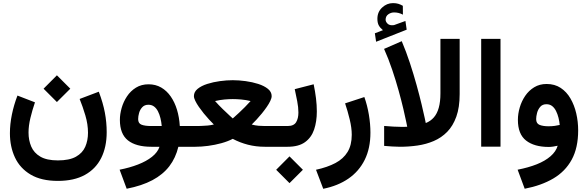

<svg xmlns="http://www.w3.org/2000/svg" viewBox="-20 -928 3717 1214"><path d="M339.8 -451.9 255.5 -367.2 339.8 -282.9 424.5 -367.2ZM346 86.2Q275.3 86.2 234.9 62.3Q194.4 38.5 177.4 -1.5Q160.4 -41.5 160.4 -89.6Q160.4 -132.7 172.2 -181.7Q183.9 -230.8 201.1 -281L90.4 -323.8Q67.5 -264.1 55.1 -203.4Q42.7 -142.6 42.7 -85.6Q42.7 -0.3 74.6 67.8Q106.5 136 173.7 175.9Q240.9 215.8 346 215.8Q448.1 215.8 516.7 178Q585.2 140.2 619.9 71Q654.6 1.7 654.6 -92.4Q654.6 -154.4 643.1 -215.7Q631.6 -277 604.7 -348.2L483.5 -302.3Q503.1 -254.3 519.7 -198.3Q536.4 -142.3 536.4 -88.5Q536.4 -39.5 519 0.1Q501.7 39.6 460.2 62.9Q418.6 86.2 346 86.2Z M919.4 -395Q873.8 -395 839.6 -373.8Q805.4 -352.6 782.9 -318.6Q760.3 -284.6 749.2 -245.4Q738 -206.2 738 -170.1Q738 -81 788.8 -40.5Q839.6 0 937 0H988.6Q976.6 35.3 941 63.5Q905.4 91.7 852.7 112.1Q800.1 132.5 736.3 145L781 265.4Q877 246.7 943.5 211.3Q1009.9 176 1050.4 123.4Q1090.8 70.7 1107.8 0H1157.8V-131.2H1116.9Q1113.6 -185.9 1099.2 -233.8Q1084.7 -281.7 1059.6 -317.9Q1034.5 -354.2 999.3 -374.6Q964.1 -395 919.4 -395ZM935.4 -131.2Q897.5 -131.2 875.5 -139.3Q853.5 -147.4 853.5 -175Q853.5 -192.7 859.4 -213.8Q865.3 -235 879.7 -250.3Q894 -265.7 918.3 -265.7Q939.1 -265.7 954 -254.6Q968.9 -243.4 978.8 -224.1Q988.7 -204.8 994.5 -180.8Q1000.4 -156.9 1002.6 -131.2Z M1452 -301.5Q1475.8 -301.5 1505.2 -298.9Q1534.6 -296.3 1564.5 -289.1Q1547.7 -270.2 1528.3 -250.7Q1508.9 -231.2 1491.4 -215Q1473.9 -198.9 1462.8 -189Q1451.7 -179.1 1451.7 -179.1Q1451.7 -179.1 1433.1 -196Q1414.5 -213 1388.4 -238.3Q1362.3 -263.6 1339.8 -289.1Q1370 -296.3 1399.2 -298.9Q1428.4 -301.5 1452 -301.5ZM1451.7 -420.9Q1413.2 -420.9 1370.6 -415.1Q1327.9 -409.3 1290.3 -397.3Q1252.7 -385.2 1229.4 -366.1Q1206.1 -347 1206.1 -320.4Q1206.1 -308.2 1214.8 -290.3Q1223.5 -272.4 1237.5 -252.1Q1251.6 -231.8 1268.3 -211.1Q1285 -190.5 1301.7 -172.4Q1318.4 -154.3 1332.1 -140.9Q1315.5 -136.4 1292.8 -134.2Q1270 -132 1249.1 -131.6Q1228.1 -131.2 1215.8 -131.2H1138.2V0H1215.3Q1253.2 0 1296 -5.7Q1338.9 -11.4 1379.7 -22.6Q1420.4 -33.8 1451.7 -50.1Q1497 -26.1 1547.7 -13Q1598.4 0 1654.3 0H1730V-131.2H1653.8Q1636.2 -131.2 1615.2 -132.8Q1594.2 -134.5 1571.6 -140.6Q1585.2 -153.6 1602.1 -171.9Q1619 -190.2 1635.7 -210.6Q1652.4 -231.1 1666.4 -251.4Q1680.5 -271.7 1689.1 -289.8Q1697.7 -307.8 1697.7 -320.4Q1697.7 -347 1674.1 -366.1Q1650.4 -385.2 1613 -397.3Q1575.6 -409.3 1532.9 -415.1Q1490.3 -420.9 1451.7 -420.9Z M1710 -131.2V0H1733.4V-131.2ZM1810.5 60.8 1726.2 145.5 1810.5 229.9 1895.2 145.5ZM1798.2 0Q1868.3 0 1908.7 -29.3Q1949.1 -58.5 1966.2 -109.1Q1983.3 -159.6 1983.3 -223.5Q1983.3 -263.3 1978 -306.8Q1972.6 -350.4 1963.3 -395.1L1843.6 -364.3Q1851.7 -326.7 1859.3 -287.9Q1866.8 -249.2 1866.8 -216.4Q1866.8 -179.3 1852.3 -155.2Q1837.7 -131.2 1798.5 -131.2H1720.2V0Z M2023.8 265.7Q2116.4 247.3 2183.3 201.2Q2250.2 155.1 2286.2 82.2Q2322.2 9.3 2322.2 -89.1Q2322.2 -143.8 2312.4 -202.7Q2302.5 -261.6 2283.8 -314.4L2162 -274.5Q2178.1 -226.8 2191.1 -173.2Q2204.1 -119.6 2204.1 -75.8Q2204.1 -10.8 2177.8 32.6Q2151.4 76 2100.9 102.8Q2050.4 129.6 1978.1 145.4Z M2401.3 -737.2 2350.2 -717.5 2358.1 -664 2551.4 -740.4 2543.5 -795.4 2474.1 -770.3Q2473 -769.8 2472.1 -769.5Q2471.2 -769.1 2470.2 -769.1Q2444.2 -765.6 2431.5 -777.5Q2418.7 -789.4 2418.2 -802.9Q2418.2 -825.7 2435.1 -837.5Q2451.9 -849.4 2471.6 -849.4Q2485.8 -849.4 2499.1 -846.3Q2512.5 -843.2 2527.6 -835.4L2527.1 -891.3Q2512.8 -899.6 2498.7 -903.9Q2484.6 -908.3 2464.7 -908.3Q2426.3 -908.3 2396.3 -880.4Q2366.2 -852.6 2366.2 -809.2Q2366.2 -782.7 2375.4 -766.6Q2384.7 -750.5 2401.3 -737.2ZM2508.9 0Q2565.2 0 2619.9 -7.9Q2674.5 -15.8 2722.7 -36.4Q2770.9 -57 2807.6 -94.4Q2844.3 -131.8 2865.3 -190.4Q2886.4 -249 2886.4 -333V-682.3H2764.8V-337.8Q2764.8 -284.3 2754.3 -246.9Q2743.9 -209.4 2723.2 -185.7Q2702.5 -161.9 2672.1 -150Q2672.1 -150 2665.4 -182.1Q2658.7 -214.1 2645.7 -268.3Q2632.8 -322.5 2614.2 -389.8Q2595.6 -457.2 2572 -529.2Q2548.4 -601.1 2520.2 -667.6L2408.4 -618.9Q2436.8 -555.5 2459.8 -487.1Q2482.9 -418.7 2500.6 -354.6Q2518.4 -290.4 2530.5 -238.8Q2542.5 -187.2 2548.7 -156.9Q2554.8 -126.6 2554.8 -126.6Q2547.7 -126.2 2538.7 -126Q2529.8 -125.8 2518.7 -125.8Q2496.7 -125.8 2468 -127.4Q2439.2 -128.9 2408.9 -131.6V-5.6Q2434.4 -3.6 2459.2 -1.8Q2484 0 2508.9 0Z M3144.7 -682.3H3022.5V-0.5H3144.7Z M3635.7 -103.7Q3635.7 -158.7 3623.6 -210.9Q3611.6 -263 3587.1 -305.2Q3562.7 -347.4 3525.1 -372.2Q3487.5 -397 3436.2 -397Q3391.8 -397 3357.8 -376.3Q3323.7 -355.6 3300.8 -321.9Q3277.9 -288.2 3266.3 -248.4Q3254.6 -208.5 3254.6 -170.1Q3254.6 -79.7 3306.4 -39.3Q3358.2 1.1 3449.7 1.1Q3462 1.1 3477.3 -1.1Q3492.6 -3.4 3506.2 -6.6Q3495.1 30.5 3461 60Q3427 89.6 3374.1 110.7Q3321.1 131.7 3252.9 145L3297.6 265.4Q3402.5 245.3 3478.4 200.7Q3554.3 156 3595 81.3Q3635.7 6.6 3635.7 -103.7ZM3448.5 -129.6Q3413.6 -129.6 3391.8 -138.3Q3370.1 -147 3370.1 -175Q3370.1 -192 3375.8 -214Q3381.6 -236 3395.8 -252.5Q3409.9 -269 3435.2 -269Q3456.3 -269 3471.2 -257.4Q3486 -245.7 3495.7 -226.3Q3505.5 -206.9 3511.2 -183.9Q3517 -160.8 3519.1 -138Q3506 -134.6 3487.7 -132.1Q3469.4 -129.6 3448.5 -129.6Z"/></svg>

Font: Vazirmatn NL
Style: Regular
Weight: 400
Designer: Saber Rastikerdar
Foundry: Saber Rastikerdar
Version: Version 33.003